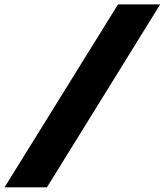

<svg xmlns="http://www.w3.org/2000/svg" viewBox="-44 -694 726 847"><path d="M-24 132.5 476.5 -674.5H662.5L163 132.5Z"/></svg>

Font: Anek Latin Expanded ExtraBold
Style: Regular
Weight: 800
Width: 7
Designer: Yesha Goshar
Foundry: Ek Type
Version: Version 1.003